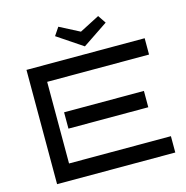

<svg xmlns="http://www.w3.org/2000/svg" viewBox="-126 -1017 1101 1136"><g transform="rotate(-15 424.0 -449.0)"><path d="M808 0H84V-700H808V-600H184V-100H808ZM723 -300H234V-400H723ZM332 -898 454 -835 576 -898 609 -849 454 -745 299 -849Z"/></g></svg>

Font: Bruno Ace
Style: Regular
Weight: 400
Version: Version 1.100; ttfautohint (v1.8.4.7-5d5b);gftools[0.9.27]